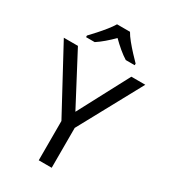

<svg xmlns="http://www.w3.org/2000/svg" viewBox="-225 -1050 1017 1155"><g transform="rotate(30 283.0 -472.0)"><path d="M283 -363 469 -714H566L328 -277V0H238V-273L0 -714H98ZM327 -944Q339 -922 361.5 -894.5Q384 -867 408.5 -840.5Q433 -814 452 -795V-784H390Q364 -800 336 -823.5Q308 -847 281 -874Q254 -847 227 -824Q200 -801 174 -784H114V-795Q133 -815 156.5 -841Q180 -867 202 -894.5Q224 -922 237 -944Z"/></g></svg>

Font: Noto Sans New Tai Lue
Style: Regular
Weight: 400
Designer: Monotype Design Team
Foundry: Monotype Imaging Inc.
Version: Version 2.003